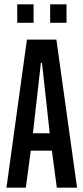

<svg xmlns="http://www.w3.org/2000/svg" viewBox="-20 -872 387 892"><path d="M10 0 105 -688H242L338 0H244L221 -172H123L100 0ZM133 -253H211L175 -580H170ZM60 -766V-852H136V-766ZM213 -766V-852H289V-766Z"/></svg>

Font: Saira Ultra Condensed SemiBold
Style: Regular
Weight: 600
Width: 1
Designer: Hector Gatti with collaboration of the Omnibus-Type team
Foundry: Omnibus-Type
Version: Version 1.001; ttfautohint (v1.8)